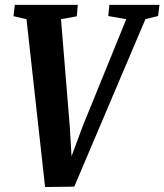

<svg xmlns="http://www.w3.org/2000/svg" viewBox="-20 -763 676 790"><path d="M165.5 6.5 89 -684 35.5 -696.5 41 -743H300L296 -696L231 -684L267.5 -237L278 -56L251.5 -58.5L320 -243L499.5 -684L425.5 -697L430 -743H636L630.5 -697L578.5 -684.5L285.5 5Z"/></svg>

Font: Merriweather 24pt SemiCondensed
Style: Bold Italic
Weight: 700
Width: 4
Italic angle: -7.8°
Designer: Eben Sorkin
Foundry: Eben Sorkin
Version: Version 2.101